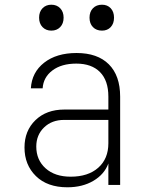

<svg xmlns="http://www.w3.org/2000/svg" viewBox="-20 -785 640 815"><path d="M266 10Q181 10 132.5 -37.5Q84 -85 84 -159Q84 -230 130.5 -275Q177 -320 253 -320H440V-375Q440 -443 404.5 -479Q369 -515 304 -515Q241 -515 202.5 -486Q164 -457 161 -410H111Q115 -478 167.5 -519Q220 -560 305 -560Q394 -560 442 -512Q490 -464 490 -375V0H440V-91Q423 -45 376.5 -17.5Q330 10 266 10ZM280 -35Q354 -35 397 -73Q440 -111 440 -177V-276H252Q200 -276 167 -244Q134 -212 134 -163Q134 -106 173.5 -70.5Q213 -35 280 -35ZM413 -655Q389 -655 374.5 -670Q360 -685 360 -710Q360 -735 374.5 -750Q389 -765 413 -765Q436 -765 450 -750Q464 -735 464 -710Q464 -685 450 -670Q436 -655 413 -655ZM198 -655Q175 -655 160.5 -670Q146 -685 146 -710Q146 -735 160.5 -750Q175 -765 198 -765Q221 -765 235.5 -750Q250 -735 250 -710Q250 -685 235.5 -670Q221 -655 198 -655Z"/></svg>

Font: JetBrains Mono NL Thin
Style: Regular
Weight: 100
Monospace: yes
Designer: Philipp Nurullin, Konstantin Bulenkov
Foundry: JetBrains
Version: Version 2.305; ttfautohint (v1.8.4.7-5d5b)